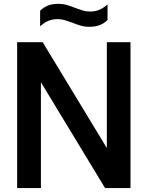

<svg xmlns="http://www.w3.org/2000/svg" viewBox="-20 -954 750 974"><path d="M67 0V-740H196.5L522 -203V-740H642V0H513L187.5 -537V0ZM433.5 -818Q409 -818 387.5 -824.5Q366 -831 346.5 -839Q328.5 -845.5 310.5 -851.2Q292.5 -857 273.5 -857Q245.5 -857 224.8 -848Q204 -839 183.5 -820.5V-899.5Q201 -917 223 -925.8Q245 -934.5 275.5 -934.5Q300 -934.5 321.5 -928Q343 -921.5 362.5 -913.5Q380.5 -907 398.5 -901.2Q416.5 -895.5 435.5 -895.5Q463.5 -895.5 484.2 -904.5Q505 -913.5 525.5 -931.5V-852.5Q491.5 -818 433.5 -818Z"/></svg>

Font: Encode Sans SmCnd SmBold
Style: Regular
Weight: 600
Width: 4
Designer: Multiple Designers
Foundry: Impallari Type
Version: Version 3.002; ttfautohint (v1.8.3) -l 8 -r 50 -G 200 -x 14 